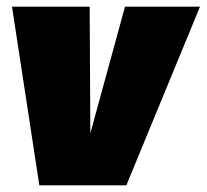

<svg xmlns="http://www.w3.org/2000/svg" viewBox="-20 -556 620 576"><path d="M580 -536 359 0H98L16 -536H249L251 -156L355 -536Z"/></svg>

Font: Fira Sans Ultra
Style: Italic
Weight: 950
Italic angle: -8°
Designer: Carrois Corporate & Edenspiekermann AG
Foundry: Carrois Corporate GbR & Edenspiekermann AG
Version: Version 4.203;PS 004.203;hotconv 1.0.88;makeotf.lib2.5.64775